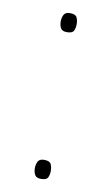

<svg xmlns="http://www.w3.org/2000/svg" viewBox="-68 -570 357 616"><g transform="rotate(10 110.0 -262.0)"><path d="M85 -23Q85 -35 90 -44.5Q95 -54 110 -54Q128 -54 132.5 -44.5Q137 -35 137 -23Q137 -10 132.5 -1Q128 8 110 8Q95 8 90 -1Q85 -10 85 -23ZM85 -501Q85 -513 90 -522.5Q95 -532 110 -532Q128 -532 132.5 -522.5Q137 -513 137 -501Q137 -488 132.5 -479Q128 -470 110 -470Q95 -470 90 -479Q85 -488 85 -501Z"/></g></svg>

Font: Noto Sans Armenian Thin
Style: Regular
Weight: 250
Version: Version 2.007